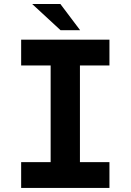

<svg xmlns="http://www.w3.org/2000/svg" viewBox="-20 -924 642 944"><path d="M277.8 -775.4H374L276.9 -904.3H138.2ZM84 0H518.1V-127H373V-602.1H518.1V-729H84V-602.1H229V-127H84Z"/></svg>

Font: Hack
Style: Bold
Weight: 700
Monospace: yes
Designer: Christopher Simpkins
Foundry: Christopher Simpkins
Version: Version 2.010